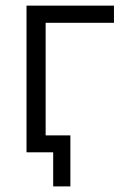

<svg xmlns="http://www.w3.org/2000/svg" viewBox="-20 -541 445 682"><path d="M384.8 -460H142.1V-60.1H230V121.1H168.9V0H74.2V-521H384.8Z"/></svg>

Font: Rawline
Style: Regular
Weight: 400
Designer: Matt McInerney, Pablo Impallari, Rodrigo Fuenzalida
Foundry: Matt McInerney, Pablo Impallari, Rodrigo Fuenzalida
Version: Version 4.020;PS 004.020;hotconv 1.0.88;makeotf.lib2.5.64775